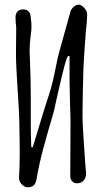

<svg xmlns="http://www.w3.org/2000/svg" viewBox="-20 -787 457 817"><path d="M61 -32Q64 -83 64 -136Q64 -182 62 -276Q61 -319 55 -405Q54 -422 52 -454.5Q50 -487 49 -512Q48 -529 48 -563L49 -665Q49 -674 47 -690L46 -713Q46 -729 54.5 -738Q63 -747 77 -747Q106 -747 110 -720Q114 -690 114 -675Q114 -657 111 -639Q106 -602 106 -572L107 -542Q111 -450 111 -373V-254Q111 -223 113 -161L119 -160L131 -199Q161 -300 188 -383Q202 -422 218 -504Q225 -540 231 -562L281 -742Q288 -755 298 -761.5Q308 -768 318 -767Q330 -764 341 -750.5Q352 -737 351 -724Q350 -689 345 -651Q336 -526 335 -494Q331 -360 331 -293Q331 -261 336 -192.5Q341 -124 342 -102L346 -52Q347 -31 336 -19Q325 -7 307 -7Q296 -7 288 -14.5Q280 -22 279 -35V-44L280 -245V-281Q278 -333 276 -441V-482V-548Q275 -549 271 -549Q265 -548 253.5 -503.5Q242 -459 232 -414.5Q222 -370 219 -358Q210 -315 208 -309Q180 -214 163 -150.5Q146 -87 135 -22Q129 10 99 10Q84 10 72 -3Q60 -16 61 -32Z"/></svg>

Font: Amatic SC
Style: Bold
Weight: 700
Designer: Multiple Designers
Foundry: Vernon Adams
Version: Version 2.505